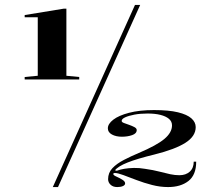

<svg xmlns="http://www.w3.org/2000/svg" viewBox="-20 -743 895 778"><path d="M80 -421V-431L133 -436V-673H80V-682L239 -708H249V-436L301 -431V-421ZM455 15Q438 15 428 5.5Q418 -4 418 -17Q418 -43 435.5 -61.5Q453 -80 482 -95Q511 -110 542 -123Q615 -154 646 -180Q677 -206 677 -235Q677 -251 664.5 -261.5Q652 -272 630 -277.5Q608 -283 578 -283Q548 -283 524.5 -278.5Q501 -274 487 -267.5Q473 -261 473 -253Q473 -248 482.5 -244.5Q492 -241 503.5 -237Q515 -233 524.5 -228Q534 -223 534 -216Q534 -202 515.5 -195.5Q497 -189 474 -189Q450 -189 433.5 -198Q417 -207 417 -223Q417 -241 439 -258Q461 -275 503 -286Q545 -297 604 -297Q664 -297 701 -288Q738 -279 755.5 -263.5Q773 -248 773 -228Q773 -191 731.5 -164.5Q690 -138 606 -117Q536 -100 497 -84.5Q458 -69 446 -53L453 -51Q466 -56 483.5 -59Q501 -62 522.5 -62.5Q544 -63 567 -59Q602 -54 626.5 -47.5Q651 -41 670 -37Q689 -33 707 -33Q733 -33 749 -47.5Q765 -62 765 -88H775Q775 -34 743.5 -9.5Q712 15 661 15Q629 15 596 6.5Q563 -2 533 -13.5Q503 -25 480 -33.5Q457 -42 446 -42Q439 -42 439 -38Q439 -33 451.5 -27.5Q464 -22 475.5 -15Q487 -8 487 0Q487 7 478 11Q469 15 455 15ZM194 15 527 -723H548L215 15Z"/></svg>

Font: Kalnia Expanded
Style: Regular
Weight: 400
Width: 7
Designer: Frida Medrano
Foundry: Frida Medrano
Version: Version 1.105